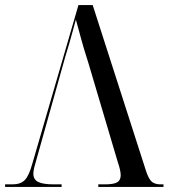

<svg xmlns="http://www.w3.org/2000/svg" viewBox="-20 -734 668 754"><path d="M327 -487Q308 -546 297.5 -585.5Q287 -625 278 -657Q270 -629 264.5 -608Q259 -587 252.5 -565Q246 -543 236 -510L123 -107Q118 -91 114.5 -76.5Q111 -62 111 -52Q111 -29 130 -19.5Q149 -10 191 -10H222V0H0V-10H29Q60 -10 76.5 -26Q93 -42 106 -88L288 -714H344L554 -61Q564 -31 576 -20.5Q588 -10 611 -10H622V0H366V-10H392Q426 -10 440 -18Q454 -26 454 -46Q454 -64 443 -96Z"/></svg>

Font: Noto Serif Display SemiCondensed
Style: Regular
Weight: 400
Width: 4
Designer: Monotype Design Team
Foundry: Monotype Imaging Inc.
Version: Version 2.009